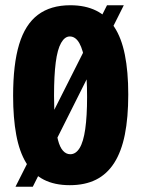

<svg xmlns="http://www.w3.org/2000/svg" viewBox="-20 -696 538 732"><path d="M39 16 388 -676H452L105 16ZM246 10Q188 10 147 -11Q106 -32 80 -74.5Q54 -117 42 -181.5Q30 -246 30 -331Q30 -451 53 -527Q76 -603 124.5 -639.5Q173 -676 248 -676Q305 -676 346.5 -655.5Q388 -635 415.5 -593.5Q443 -552 456 -487.5Q469 -423 469 -336Q469 -248 456 -183Q443 -118 415.5 -75Q388 -32 346 -11Q304 10 246 10ZM248 -108Q269 -108 283.5 -131.5Q298 -155 305 -204Q312 -253 312 -326Q312 -404 304.5 -455Q297 -506 282.5 -531.5Q268 -557 246 -557Q227 -557 213 -532.5Q199 -508 192.5 -458Q186 -408 186 -331Q186 -274 190 -232Q194 -190 201 -162.5Q208 -135 220 -121.5Q232 -108 248 -108Z"/></svg>

Font: Bricolage Grotesque 48pt Condensed ExtraBold
Style: Regular
Weight: 800
Width: 3
Designer: Mathieu Triay
Foundry: Atelier Triay
Version: Version 1.001;gftools[0.9.33.dev8+g029e19f]